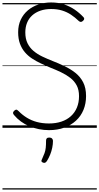

<svg xmlns="http://www.w3.org/2000/svg" viewBox="-20 -1035 804 1555"><path d="M377 19Q335 19 295 11Q255 3 218 -12.5Q181 -28 149.5 -51Q118 -74 93 -104Q85 -114 85.5 -121.5Q86 -129 95 -138Q105 -147 112 -147Q119 -147 132 -134Q160 -105 197 -82Q234 -59 279 -47Q324 -35 377 -35Q432 -35 477 -50Q522 -65 554 -94Q586 -123 603 -164Q620 -205 620 -256Q620 -308 601 -343.5Q582 -379 549 -404.5Q516 -430 474 -450Q432 -470 386 -488Q348 -504 310.5 -521.5Q273 -539 239.5 -561Q206 -583 181 -612.5Q156 -642 141.5 -681.5Q127 -721 127 -774Q127 -831 148 -875.5Q169 -920 205.5 -951Q242 -982 290.5 -998.5Q339 -1015 394 -1015Q453 -1015 500 -999Q547 -983 585 -957Q623 -931 654 -898Q662 -891 662 -883Q662 -875 653 -867Q644 -858 635.5 -857.5Q627 -857 618 -865Q588 -894 555 -916Q522 -938 482.5 -950Q443 -962 394 -962Q346 -962 307 -948.5Q268 -935 240.5 -910Q213 -885 199 -850Q185 -815 185 -773Q185 -721 203 -684.5Q221 -648 252 -622Q283 -596 323 -577Q363 -558 406 -541Q455 -522 503 -499Q551 -476 590.5 -445Q630 -414 653.5 -368.5Q677 -323 677 -257Q677 -196 656 -145Q635 -94 595 -57.5Q555 -21 500 -1Q445 19 377 19ZM328 282Q317 277 315.5 271Q314 265 321 252Q333 226 340.5 205.5Q348 185 350.5 161.5Q353 138 353 103Q353 92 359 85.5Q365 79 379 79Q394 79 401.5 87Q409 95 409 106Q409 133 403 162Q397 191 386 218Q375 245 360 269Q353 279 346 282.5Q339 286 328 282ZM0 490H764V500H0ZM0 -20H764V0H0ZM0 -505H764V-500H0ZM0 -1010H764V-1000H0Z"/></svg>

Font: Playwrite PE Guides
Style: Regular
Weight: 400
Designer: Veronika Burian, José Scaglione
Foundry: TypeTogether
Version: Version 1.003